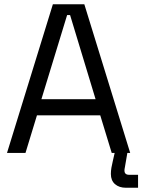

<svg xmlns="http://www.w3.org/2000/svg" viewBox="-20 -720 670 904"><path d="M13 0 229 -700H377L593 0H506L452 -177H154L100 0ZM175 -253H430L310 -649H296ZM573 164Q541 164 521.5 147Q502 130 502 99Q502 85 504.5 70Q507 55 511 39L523 -14H582L570 56Q569 65 567.5 70.5Q566 76 566 83Q566 103 588 103H630V164Z"/></svg>

Font: Space Grotesk Frontify
Style: Regular
Weight: 400
Designer: Florian Karsten
Version: Version 2.000